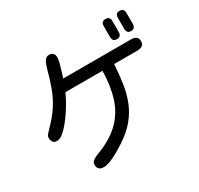

<svg xmlns="http://www.w3.org/2000/svg" viewBox="-177 -1046 1354 1305"><g transform="rotate(-30 500.0 -393.5)"><path d="M795.9 -668.9Q761.7 -668.9 761.7 -705.1V-791Q761.7 -827.1 795.9 -827.1Q830.1 -827.1 830.1 -791V-705.1Q830.1 -668.9 795.9 -668.9ZM906.2 -668.9Q873 -668.9 873 -705.1V-791Q873 -827.1 906.2 -827.1Q940.4 -827.1 940.4 -791V-705.1Q940.4 -668.9 906.2 -668.9ZM284.2 40Q236.3 40 236.3 -5.9Q236.3 -21.5 247.6 -32.2Q258.8 -43 273.9 -49.8Q289.1 -56.6 300.8 -60.5Q414.1 -104.5 479 -169.9Q543.9 -235.4 572.3 -325.7Q600.6 -416 602.5 -532.2H311.5Q303.7 -513.7 286.6 -481.4Q269.5 -449.2 246.1 -413.6Q222.7 -377.9 196.8 -346.2Q170.9 -314.5 145.5 -293.9Q120.1 -273.4 98.6 -273.4Q77.1 -273.4 67.4 -286.1Q57.6 -298.8 57.6 -319.3Q57.6 -333 68.8 -346.2Q80.1 -359.4 88.9 -368.2Q147.5 -426.8 182.6 -480.5Q217.8 -534.2 240.7 -595.2Q263.7 -656.2 284.2 -734.4Q288.1 -748 294.4 -765.1Q300.8 -782.2 312 -794.9Q323.2 -807.6 339.8 -807.6Q382.8 -807.6 382.8 -764.6Q382.8 -749 375.5 -720.7Q368.2 -692.4 359.4 -664.1Q350.6 -635.7 344.7 -620.1H877Q899.4 -620.1 915 -610.8Q930.7 -601.6 930.7 -576.2Q930.7 -551.8 915 -542Q899.4 -532.2 877 -532.2H694.3Q689.5 -452.1 678.7 -382.3Q668 -312.5 644 -252Q620.1 -191.4 576.2 -138.7Q532.2 -85.9 460 -39.1Q439.5 -25.4 407.7 -6.8Q376 11.7 342.8 25.9Q309.6 40 284.2 40Z"/></g></svg>

Font: Kosugi Maru
Style: Regular
Weight: 400
Designer: MOTOYA
Version: Version 4.002